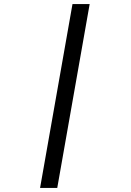

<svg xmlns="http://www.w3.org/2000/svg" viewBox="-20 -745 640 939"><path d="M418.5 -725 260 174H176L334.5 -725Z"/></svg>

Font: JuliaMono Light
Style: Italic
Weight: 300
Italic angle: -9°
Monospace: yes
Designer: cormullion
Foundry: corm
Version: Version 0.054; ttfautohint (v1.8.4)